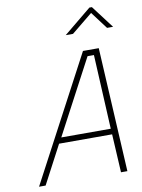

<svg xmlns="http://www.w3.org/2000/svg" viewBox="-100 -998 790 1066"><g transform="rotate(-10 295.5 -465.5)"><path d="M324 -803 480 -931H494L591 -803H557L484 -900L365 -803ZM32 0 403 -700H492L530 0H494L482 -216H183L69 0ZM423 -667 201 -248H480L459 -667Z"/></g></svg>

Font: Titillium Web ExtraLight
Style: Italic
Weight: 275
Italic angle: -13°
Version: Version 1.002;PS 57.000;hotconv 1.0.70;makeotf.lib2.5.55311